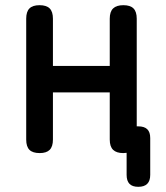

<svg xmlns="http://www.w3.org/2000/svg" viewBox="-20 -580 640 740"><path d="M133 10Q106 10 93.5 -2.5Q81 -15 81 -42V-508Q81 -535 93.5 -547.5Q106 -560 132.5 -560Q159 -560 171.5 -547.5Q184 -535 184 -508V-326H403V-508Q403 -535 416 -547.5Q429 -560 455.5 -560Q482 -560 494.5 -547.5Q507 -535 507 -508V-93H513Q536 -93 547.5 -82Q559 -71 559 -48V94Q559 117 547.5 128.5Q536 140 513 140Q490 140 479 128.5Q468 117 468 94V9Q462 10 455 10Q429 10 416 -2.5Q403 -15 403 -42V-224H184V-42Q184 -15 171.5 -2.5Q159 10 133 10Z"/></svg>

Font: Maple Mono Medium
Style: Regular
Weight: 500
Monospace: yes
Designer: subframe7536
Version: Version 7.000